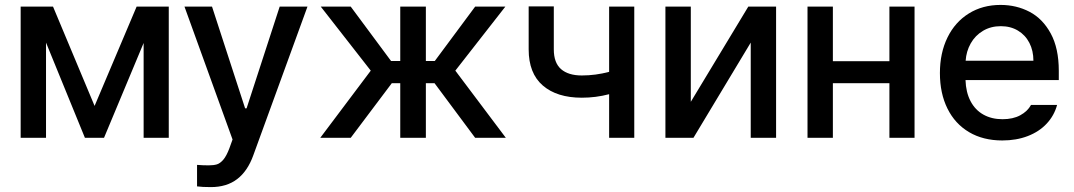

<svg xmlns="http://www.w3.org/2000/svg" viewBox="-20 -557 4339 776"><path d="M532.2 -530.3H662.1V0H560.5V-383.3L400.4 0H323.2L166 -384.8V0H63.5V-530.3H194.3L362.3 -128.9Z M776.4 196.3V109.4Q799.8 111.3 823.2 111.3Q843.3 111.3 856.4 107.4Q869.6 103.5 882.6 88.4Q895.5 73.2 907.2 42L919.9 6.8L725.6 -530.3H836.9L970.7 -119.1H976.6L1110.4 -530.3H1222.7L1003.9 70.3Q981 134.3 938.7 166.7Q896.5 199.2 832 199.2Q796.9 199.2 776.4 196.3Z M1478.5 -271.5 1276.4 -530.3H1397.5L1560.5 -310.5H1597.7V-530.3H1701.2V-310.5H1737.3L1900.4 -530.3H2022.5L1820.3 -271.5L2024.4 0H1900.4L1736.3 -220.7H1701.2V0H1597.7V-220.7H1563.5L1397.5 0H1274.4Z M2543.5 0H2441.9V-176.3Q2388.2 -162.1 2331.5 -162.1Q2231 -162.1 2173.8 -211.4Q2116.7 -260.7 2116.7 -357.4V-531.2H2218.3V-357.4Q2218.3 -303.2 2247.6 -277.6Q2276.9 -252 2331.5 -252Q2387.2 -252 2441.9 -266.6V-530.3H2543.5Z M3004.4 -530.3H3116.7V0H3014.2V-384.8L2782.7 0H2669.4V-530.3H2772V-145.5Z M3346.2 -309.6H3574.7V-530.3H3676.3V0H3574.7V-220.7H3346.2V0H3243.7V-530.3H3346.2Z M3778.8 -261.7Q3778.8 -342.8 3809.3 -405.3Q3839.8 -467.8 3895.5 -502.4Q3951.2 -537.1 4023.9 -537.1Q4087.9 -537.1 4141.1 -509.3Q4194.3 -481.4 4226.8 -421.6Q4259.3 -361.8 4259.3 -270.5V-233.4H3882.3Q3883.8 -184.1 3902.6 -148.2Q3921.4 -112.3 3954.6 -93.8Q3987.8 -75.2 4031.7 -75.2Q4074.2 -75.2 4103.5 -91.1Q4132.8 -106.9 4147 -132.8H4252.4Q4240.7 -89.8 4210.4 -57.4Q4180.2 -24.9 4134 -7.1Q4087.9 10.7 4030.8 10.7Q3953.6 10.7 3896.7 -22.9Q3839.8 -56.6 3809.3 -118.2Q3778.8 -179.7 3778.8 -261.7ZM4156.7 -311.5Q4156.7 -352.1 4140.4 -383.8Q4124 -415.5 4094.2 -433.3Q4064.5 -451.2 4024.9 -451.2Q3984.4 -451.2 3952.9 -432.4Q3921.4 -413.6 3903.3 -381.6Q3885.3 -349.6 3882.8 -311.5Z"/></svg>

Font: Pretendard Std Medium
Style: Regular
Weight: 500
Designer: Base glyphs from Inter by Rasmus Andersson; Hangeul glyphs from Noto Sans CJK(Source Han Sans) by Jang Soo-young and Kan
Foundry: Kil Hyung-jin
Version: Version 1.309